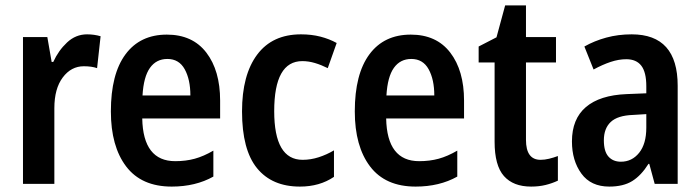

<svg xmlns="http://www.w3.org/2000/svg" viewBox="-20 -680 2588 710"><path d="M302 -553Q328 -553 352 -546L339 -428Q319 -435 290 -435Q243 -435 212 -393.5Q181 -352 181 -280V0H65V-543H155L171 -451H177Q196 -493 228 -523Q260 -553 302 -553Z M597 -552Q692 -552 743 -485.5Q794 -419 794 -308V-242H506Q509 -84 628 -84Q667 -84 700 -93Q733 -102 769 -123V-27Q703 10 615 10Q503 10 446.5 -64.5Q390 -139 390 -268Q390 -406 444 -479Q498 -552 597 -552ZM599 -462Q558 -462 534.5 -429Q511 -396 507 -327H684Q684 -386 663 -424Q642 -462 599 -462Z M1089 10Q986 10 930.5 -58Q875 -126 875 -268Q875 -403 931 -478Q987 -553 1093 -553Q1132 -553 1165 -544.5Q1198 -536 1225 -521L1192 -428Q1168 -440 1144.5 -447Q1121 -454 1098 -454Q994 -454 994 -269Q994 -89 1099 -89Q1129 -89 1158.5 -98.5Q1188 -108 1215 -124V-26Q1162 10 1089 10Z M1499 -552Q1594 -552 1645 -485.5Q1696 -419 1696 -308V-242H1408Q1411 -84 1530 -84Q1569 -84 1602 -93Q1635 -102 1671 -123V-27Q1605 10 1517 10Q1405 10 1348.5 -64.5Q1292 -139 1292 -268Q1292 -406 1346 -479Q1400 -552 1499 -552ZM1501 -462Q1460 -462 1436.5 -429Q1413 -396 1409 -327H1586Q1586 -386 1565 -424Q1544 -462 1501 -462Z M1979 -89Q1994 -89 2010.5 -93Q2027 -97 2043 -103V-12Q2022 -2 1997.5 4Q1973 10 1944 10Q1878 10 1843.5 -29Q1809 -68 1809 -156V-449H1750V-508L1816 -542L1848 -660H1925V-543H2036V-449H1925V-163Q1925 -89 1979 -89Z M2316 -553Q2486 -553 2486 -363V0H2401L2381 -74H2378Q2351 -31 2318 -10.5Q2285 10 2233 10Q2165 10 2130 -38Q2095 -86 2095 -157Q2095 -240 2146.5 -284Q2198 -328 2297 -332L2370 -335V-361Q2370 -413 2351.5 -437Q2333 -461 2296 -461Q2268 -461 2238 -451Q2208 -441 2175 -423L2141 -508Q2178 -529 2222 -541Q2266 -553 2316 -553ZM2321 -255Q2264 -253 2238.5 -229Q2213 -205 2213 -161Q2213 -120 2230 -101Q2247 -82 2276 -82Q2317 -82 2343.5 -115Q2370 -148 2370 -208V-258Z"/></svg>

Font: Noto Sans Khmer UI Condensed SemiBold
Style: Regular
Weight: 600
Width: 3
Designer: Danh Hong and the Monotype Design Team
Foundry: Monotype Imaging Inc.
Version: Version 2.002; ttfautohint (v1.8.4.7-5d5b)